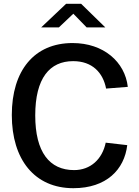

<svg xmlns="http://www.w3.org/2000/svg" viewBox="-20 -978 728 1008"><path d="M361 -752C160 -752 42 -608 42 -374C42 -140 162 10 365 10C539 10 633 -88 648 -216L535 -229C517 -142 455 -85 369 -85C240 -85 165 -179 165 -372C165 -568 241 -657 364 -657C465 -657 521 -596 537 -513L651 -522C636 -653 524 -752 361 -752ZM533 -834 406 -958H327L196 -834H289L365 -906L435 -834Z"/></svg>

Font: Cheyenne Sans Medium
Style: Regular
Weight: 500
Designer: The Public Sans project authors (U.S. Web Design System), Libre Franklin designed by Pablo Impallari and Rodrigo Fuenzal
Foundry: The Cheyenne Sans Project Authors
Version: Version 2.007